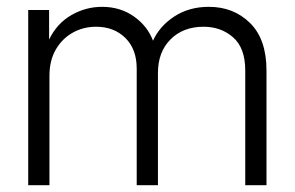

<svg xmlns="http://www.w3.org/2000/svg" viewBox="-20 -545 867 565"><path d="M63 0V-515.6H124.5V-428.7Q147.5 -476.1 189.9 -500.5Q232.4 -524.9 280.3 -524.9Q334 -524.9 374 -496.6Q414.1 -468.3 430.2 -425.3Q450.2 -468.8 493.4 -496.8Q536.6 -524.9 594.7 -524.9Q667.5 -524.9 715.8 -477.3Q764.2 -429.7 764.2 -337.4V0H701.7V-337.4Q701.7 -403.8 666 -435.1Q630.4 -466.3 579.1 -466.3Q519 -466.3 481.9 -429.2Q444.8 -392.1 444.8 -330.6V0H382.3V-343.3Q382.3 -400.4 348.9 -433.3Q315.4 -466.3 262.7 -466.3Q225.6 -466.3 194.6 -449.2Q163.6 -432.1 144.5 -399.7Q125.5 -367.2 125.5 -321.8V0Z"/></svg>

Font: Inter Display Light
Style: Regular
Weight: 300
Designer: Rasmus Andersson
Foundry: rsms
Version: Version 4.000;git-a52131595